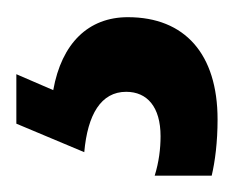

<svg xmlns="http://www.w3.org/2000/svg" viewBox="-52 5 280 229"><g transform="rotate(-90 87.5 120.0)"><path d="M182 133C182 86 151 54 95 44L114 0H55L21 81C66 85 93 101 93 131C93 156 75 172 40 172C25 172 9 170 -7 165V233C10 237 33 240 60 240C138 240 182 201 182 133Z"/></g></svg>

Font: Noto Sans Armenian ExtraCondensed SemiBold
Style: Regular
Weight: 600
Width: 2
Designer: Monotype Design Team
Foundry: Monotype Imaging Inc.
Version: Version 2.008